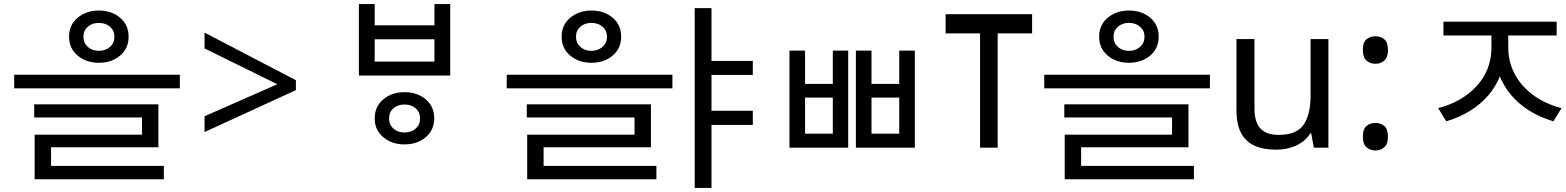

<svg xmlns="http://www.w3.org/2000/svg" viewBox="-20 -729 7730 948"><path d="M468 -677Q531 -677 573 -641.5Q615 -606 615 -548Q615 -490 573 -454.5Q531 -419 468 -419Q406 -419 363.5 -454.5Q321 -490 321 -548Q321 -606 363.5 -641.5Q406 -677 468 -677ZM468 -616Q435 -616 413.5 -597Q392 -578 392 -548Q392 -517 413.5 -497.5Q435 -478 468 -478Q501 -478 523 -497.5Q545 -517 545 -548Q545 -578 523 -597Q501 -616 468 -616ZM50 -360H868V-293H50ZM149 -214H762V-2H232V112H151V-64H681V-149H149ZM151 90H789V156H151Z M990 -155 1349 -313 990 -490V-568L1441 -333V-284L990 -77Z M1977 -274Q2040 -274 2082 -238.5Q2124 -203 2124 -145Q2124 -87 2082 -51.5Q2040 -16 1977 -16Q1915 -16 1872.5 -51.5Q1830 -87 1830 -144Q1830 -203 1872.5 -238.5Q1915 -274 1977 -274ZM1977 -213Q1944 -213 1922.5 -194Q1901 -175 1901 -144Q1901 -113 1922.5 -94Q1944 -75 1977 -75Q2011 -75 2032.5 -94Q2054 -113 2054 -144Q2054 -175 2032.5 -194Q2011 -213 1977 -213ZM1752 -709H1830V-604H2125V-709H2203V-356H1752ZM1830 -535V-425H2125V-535Z M2900 -677Q2963 -677 3005 -641.5Q3047 -606 3047 -548Q3047 -490 3005 -454.5Q2963 -419 2900 -419Q2838 -419 2795.5 -454.5Q2753 -490 2753 -548Q2753 -606 2795.5 -641.5Q2838 -677 2900 -677ZM2900 -616Q2867 -616 2845.5 -597Q2824 -578 2824 -548Q2824 -517 2845.5 -497.5Q2867 -478 2900 -478Q2933 -478 2955 -497.5Q2977 -517 2977 -548Q2977 -578 2955 -597Q2933 -616 2900 -616ZM2482 -360H3300V-293H2482ZM2581 -214H3194V-2H2664V112H2583V-64H3113V-149H2581ZM2583 90H3221V156H2583Z M3468 -428H3697V-359H3468ZM3468 -182H3697V-112H3468ZM3410 -689H3493V199H3410Z M3878 -479H3955V-315H4092V-479H4168V0H3878ZM3955 -247V-69H4092V-247ZM4206 -479H4283V-315H4420V-479H4497V0H4206ZM4283 -247V-69H4420V-247Z M5076 -659V-564H4906V0H4819V-564H4649V-659Z M5554 -677Q5617 -677 5659 -641.5Q5701 -606 5701 -548Q5701 -490 5659 -454.5Q5617 -419 5554 -419Q5492 -419 5449.5 -454.5Q5407 -490 5407 -548Q5407 -606 5449.5 -641.5Q5492 -677 5554 -677ZM5554 -616Q5521 -616 5499.5 -597Q5478 -578 5478 -548Q5478 -517 5499.5 -497.5Q5521 -478 5554 -478Q5587 -478 5609 -497.5Q5631 -517 5631 -548Q5631 -578 5609 -597Q5587 -616 5554 -616ZM5136 -360H5954V-293H5136ZM5235 -214H5848V-2H5318V112H5237V-64H5767V-149H5235ZM5237 90H5875V156H5237Z M6539 -536V0H6467L6454 -71H6450Q6433 -43 6406 -25Q6379 -7 6347 1.5Q6315 10 6280 10Q6216 10 6172.5 -10.5Q6129 -31 6107 -74Q6085 -117 6085 -185V-536H6174V-191Q6174 -127 6203 -95Q6232 -63 6293 -63Q6382 -63 6416.5 -113Q6451 -163 6451 -257V-536Z M6771 -414Q6745 -414 6727 -430Q6709 -446 6709 -482Q6709 -520 6727 -535Q6745 -550 6771 -550Q6797 -550 6815 -535Q6833 -520 6833 -482Q6833 -446 6815 -430Q6797 -414 6771 -414ZM6771 14Q6745 14 6727 -2Q6709 -18 6709 -54Q6709 -92 6727 -107Q6745 -122 6771 -122Q6797 -122 6815 -107Q6833 -92 6833 -54Q6833 -18 6815 -2Q6797 14 6771 14Z M7344 -604H7412V-494Q7412 -423 7390.5 -364.5Q7369 -306 7330 -260Q7291 -214 7238 -181.5Q7185 -149 7121 -130L7081 -195Q7139 -210 7187 -237.5Q7235 -265 7270.5 -303.5Q7306 -342 7325 -390Q7344 -438 7344 -494ZM7359 -604H7427V-494Q7427 -438 7446.5 -390Q7466 -342 7501 -303.5Q7536 -265 7584 -237.5Q7632 -210 7690 -195L7650 -130Q7586 -149 7533 -181.5Q7480 -214 7441 -260Q7402 -306 7380.5 -364.5Q7359 -423 7359 -494ZM7107 -622H7666V-554H7107Z"/></svg>

Font: hexlkorean05
Style: Book
Weight: 400
Designer: Jelle Bosma - Monotype Design Team
Foundry: Monotype Imaging Inc.
Version: Version 2.003